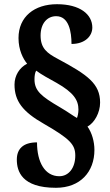

<svg xmlns="http://www.w3.org/2000/svg" viewBox="-20 -780 521 913"><path d="M246 113C362 113 429 37 429 -67C429 -107 417 -149 396 -178C429 -196 456 -244 456 -292C456 -382 397 -424 255 -500C204 -527 173 -550 173 -611C173 -668 204 -703 247 -703C308 -703 320 -628 320 -571C385 -571 419 -609 419 -649C419 -712 360 -760 251 -760C144 -760 68 -701 68 -599C68 -542 90 -500 109 -477C73 -459 49 -421 49 -378C49 -300 87 -249 189 -191C314 -119 338 -92 338 -40C338 18 307 58 262 58C194 58 156 -8 156 -103C90 -103 60 -72 60 -21C60 34 83 113 246 113ZM346 -219C326 -230 306 -246 265 -270C176 -322 144 -348 144 -403C144 -418 146 -434 152 -444C179 -424 213 -406 249 -386C330 -340 353 -304 353 -259C353 -242 349 -226 346 -219Z"/></svg>

Font: Noto Serif Sinhala Condensed Black
Style: Regular
Weight: 900
Width: 3
Designer: Jelle Bosma - Monotype Design Team
Foundry: Monotype Imaging Inc.
Version: Version 2.007